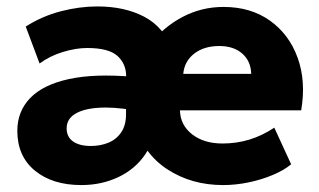

<svg xmlns="http://www.w3.org/2000/svg" viewBox="-20 -546 966 582"><path d="M226.5 15Q139 15 85.8 -28.8Q32.5 -72.5 32.5 -149.5Q32.5 -208 71.2 -248.5Q110 -289 188.2 -306.2Q266.5 -323.5 385.5 -313L385 -212Q322.5 -222.5 277 -219.2Q231.5 -216 206.8 -200.2Q182 -184.5 182 -157Q182 -131 201.5 -117.2Q221 -103.5 255.5 -103.5Q284.5 -103.5 308.8 -113.5Q333 -123.5 347.5 -145Q362 -166.5 362 -199.5L362.5 -314Q362.5 -352.5 336 -376.5Q309.5 -400.5 244 -400.5Q210.5 -400.5 170.8 -388.5Q131 -376.5 100 -353.5L58 -465.5Q107.5 -497 164.2 -511.8Q221 -526.5 275 -526.5Q357.5 -526.5 416.8 -495.5Q476 -464.5 502 -396.5L432 -409.5Q476.5 -465 534 -495Q591.5 -525 657.5 -525Q740 -525 798.2 -483.5Q856.5 -442 882.2 -371Q908 -300 893 -211.5H525.5Q526.5 -167 562.2 -139Q598 -111 654.5 -111Q697 -111 735.8 -122.8Q774.5 -134.5 811.5 -159L862.5 -48Q841 -30 807.2 -15.8Q773.5 -1.5 734 6.8Q694.5 15 656 15Q560.5 15 487.2 -32.8Q414 -80.5 385.5 -174L452.5 -186.5Q451 -123 420.2 -78Q389.5 -33 338.5 -9Q287.5 15 226.5 15ZM535.5 -322H741.5Q740.5 -360.5 714.5 -383.5Q688.5 -406.5 644.5 -406.5Q598.5 -406.5 568.8 -383.5Q539 -360.5 535.5 -322Z"/></svg>

Font: Geologica Cursive
Style: Bold
Weight: 700
Designer: Sindre Bremnes, Frode Helland
Foundry: Monokrom Skriftforlag AS
Version: Version 1.010;gftools[0.9.28]